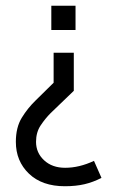

<svg xmlns="http://www.w3.org/2000/svg" viewBox="-20 -470 396 666"><path d="M158 -366V-450H242V-366ZM205 176Q126 176 80.5 132.5Q35 89 35 22Q35 -28 55.5 -61.5Q76 -95 104 -122L166 -183V-287H236V-155L156 -78Q137 -59 121 -35Q105 -11 105 22Q105 60 133 86Q161 112 206 112Q255 112 306 88L332 147Q303 162 273 169Q243 176 205 176Z"/></svg>

Font: Aubrey
Style: Regular
Weight: 400
Designer: Gayaneh Bagdasaryan
Foundry: Cyreal.org
Version: Version 1.102; ttfautohint (v1.8.3)